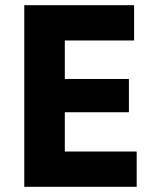

<svg xmlns="http://www.w3.org/2000/svg" viewBox="-20 -720 599 740"><path d="M73.6 0H506.8V-136H229.8V-287.4H476.8V-415.6H229.8V-564H496.8V-700H73.6Z"/></svg>

Font: Fixel Variable
Style: Regular
Weight: 100
Width: 3
Designer: AlfaBravo + MacPaw
Foundry: Kyrylo Tkachov, Marchela Mozhyna, Serhii Makarenko, Maria Weinstein, Zakhar Kryvoshyya
Version: Version 1.211